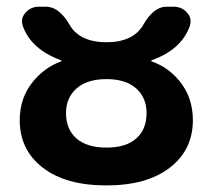

<svg xmlns="http://www.w3.org/2000/svg" viewBox="-20 -566 632 575"><path d="M177.7 -227.5Q177.7 -178.7 209 -151.4Q240.2 -124 298.8 -124Q357.4 -124 388.2 -151.4Q418.9 -178.7 418.9 -227.5Q418.9 -273.4 387.7 -301.3Q356.4 -329.1 298.8 -329.1Q241.2 -329.1 209.5 -301.3Q177.7 -273.4 177.7 -227.5ZM39.1 -206.1Q39.1 -274.4 80.1 -323.2Q114.3 -364.3 162.1 -381.8Q164.1 -381.8 164.1 -383.8Q164.1 -385.7 162.1 -385.7Q72.3 -418.9 47.9 -489.3Q45.9 -496.1 45.9 -502.9Q45.9 -516.6 56.6 -528.3Q72.3 -545.9 96.7 -545.9H118.2Q157.2 -545.9 189.5 -490.2Q196.3 -477.5 209 -466.8Q241.2 -439.5 298.8 -439.5Q356.4 -439.5 388.7 -466.8Q400.4 -477.5 408.2 -490.2Q439.5 -545.9 478.5 -545.9H500Q524.4 -545.9 540 -528.3Q550.8 -516.6 550.8 -502.9Q550.8 -496.1 548.8 -489.3Q524.4 -418 434.6 -385.7Q432.6 -385.7 433.1 -383.8Q433.6 -381.8 434.6 -381.8Q483.4 -365.2 517.6 -323.2Q557.6 -274.4 557.6 -206.1Q557.6 -117.2 488.8 -64Q419.9 -10.7 298.3 -10.7Q176.8 -10.7 107.9 -64Q39.1 -117.2 39.1 -206.1Z"/></svg>

Font: Gen Jyuu Gothic P Bold
Style: Bold
Weight: 700
Designer: [Source Han Sans]
Ryoko NISHIZUKA  (kana & ideographs); Paul D. Hunt (Latin, Greek & Cyrillic); Wenlong ZHANG  (bopomofo
Version: Version 1.002.20150607